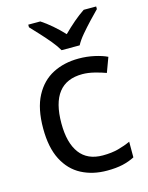

<svg xmlns="http://www.w3.org/2000/svg" viewBox="-117 -839 713 923"><g transform="rotate(-15 240.0 -378.0)"><path d="M300 10Q229 10 173.5 -19Q118 -48 86.5 -109Q55 -170 55 -265Q55 -364 88 -426Q121 -488 177.5 -517Q234 -546 306 -546Q347 -546 385 -537.5Q423 -529 447 -517L420 -444Q396 -453 364 -461Q332 -469 304 -469Q146 -469 146 -266Q146 -169 184.5 -117.5Q223 -66 299 -66Q343 -66 376.5 -75Q410 -84 438 -97V-19Q411 -5 378.5 2.5Q346 10 300 10ZM238 -606Q225 -629 203 -655.5Q181 -682 157 -708Q133 -734 115 -753V-766H175Q201 -749 229 -725Q257 -701 282 -674Q309 -701 337 -725Q365 -749 391 -766H453V-753Q434 -734 409.5 -708Q385 -682 362.5 -655.5Q340 -629 328 -606Z"/></g></svg>

Font: Noto Sans Mayan Numerals
Style: Regular
Weight: 400
Designer: Monotype Design Team
Foundry: Monotype Imaging Inc.
Version: Version 2.001; ttfautohint (v1.8.4.7-5d5b)